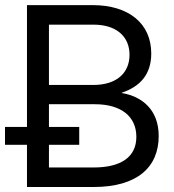

<svg xmlns="http://www.w3.org/2000/svg" viewBox="-21 -748 694 768"><path d="M86.9 0H353.5C528.3 0 613.8 -79.6 613.8 -204.1C613.8 -308.1 548.3 -362.3 465.8 -376V-377C540 -401.9 584 -450.7 584 -534.2C584 -652.8 495.6 -727.5 349.6 -727.5H86.9V-240.2H-1V-168.9H86.9ZM353.5 -78.1H174.8V-168.9H295.9V-240.2H174.8V-331.1H358.4C464.8 -331.1 524.4 -281.2 524.4 -200.7C524.4 -120.1 463.4 -78.1 353.5 -78.1ZM353 -408.2H174.8V-649.4H353C443.4 -649.4 497.1 -603 497.1 -528.8C497.1 -454.6 443.4 -408.2 353 -408.2Z"/></svg>

Font: Raveo Display Display
Style: Regular
Weight: 400
Designer: Jakub Foglar, Rasmus Andersson (Inter)
Foundry: Jakubfoglar.com
Version: Version 1.100;Glyphs 3.2.3 (3260)